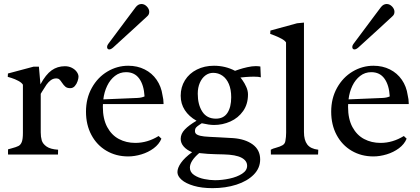

<svg xmlns="http://www.w3.org/2000/svg" viewBox="-20 -787 2137 978"><path d="M275.9 -24.4 275.4 0H21Q21 -3.9 20.8 -12.7Q20.5 -21.5 21 -26.4L37.1 -30.8Q63 -37.6 74.2 -43.5Q85.4 -49.3 91.1 -64.2Q96.7 -79.1 96.7 -109.9V-355.5Q90.3 -366.2 73.2 -375.2Q56.2 -384.3 37.8 -390.1Q19.5 -396 19.5 -395.5L20.5 -412.6L150.4 -447.3H178.2L186 -357.4Q213.4 -407.7 242.9 -428.7Q272.5 -449.7 310.5 -449.7Q330.1 -449.7 345.9 -441.7Q361.8 -433.6 370.8 -421.1Q379.9 -408.7 379.9 -396Q379.9 -387.7 375.2 -373.5Q370.6 -359.4 361.1 -348.6Q351.6 -337.9 337.9 -337.9Q322.3 -337.9 313.5 -345Q304.7 -352.1 295.4 -366.2Q288.6 -377 282.5 -382.3Q276.4 -387.7 267.1 -387.7Q251.5 -387.7 239 -378.7Q226.6 -369.6 217.3 -356.4Q208 -343.3 194.8 -321.3L187.5 -309.1V-112.8Q187.5 -89.8 192.6 -72Q197.8 -54.2 217.3 -40.5Q236.8 -26.9 275.9 -24.4Z M503.9 -242.7Q503.9 -181.2 526.1 -139.9Q548.3 -98.6 585.7 -78.9Q623 -59.1 669.4 -59.1Q731 -59.1 788.1 -94.2L802.2 -80.6Q790.5 -52.2 762.9 -31.7Q735.4 -11.2 700.4 -0.7Q665.5 9.8 632.8 9.8Q571.3 9.8 522.2 -19Q473.1 -47.9 445.6 -99.6Q418 -151.4 418 -218.3Q418 -286.1 447.8 -339.6Q477.5 -393.1 527.1 -422.6Q576.7 -452.1 633.3 -452.1Q679.7 -452.1 717 -433.3Q754.4 -414.6 777.8 -380.6Q801.3 -346.7 807.6 -302.7Q813 -280.3 813 -261.2V-256.8H504.4Q503.9 -252 503.9 -242.7ZM716.3 -295.9Q712.9 -354 689.2 -386.7Q665.5 -419.4 622.1 -419.4Q590.3 -419.4 565.7 -400.4Q541 -381.3 525.9 -349.9Q510.7 -318.4 506.3 -280.8L680.2 -288.1Q701.7 -289.1 716.3 -295.9ZM536.6 -535.2Q531.2 -535.2 528.3 -538.6Q525.4 -542 525.4 -547.9Q525.4 -554.7 530.8 -562.5Q559.6 -600.1 637.2 -705.1L670.9 -750Q683.6 -766.6 700.7 -766.6Q715.8 -766.6 728 -753.9Q740.2 -741.2 740.2 -726.6Q740.2 -712.9 730 -704.1Q699.7 -676.8 661.1 -640.6Q574.7 -561.5 556.2 -544.9Q544.9 -535.2 536.6 -535.2Z M1273.4 -396.5Q1253.9 -396.5 1232.4 -394.8Q1210.9 -393.1 1204.6 -392.1Q1204.6 -393.1 1215.3 -378.2Q1226.1 -363.3 1234.6 -344Q1243.2 -324.7 1243.2 -305.7Q1243.2 -256.3 1218.3 -221.2Q1193.4 -186 1153.6 -168.2Q1113.8 -150.4 1070.3 -150.4Q1045.9 -150.4 1007.8 -159.2Q1006.3 -158.2 996.6 -151.9Q984.4 -144 978.8 -137.5Q973.1 -130.9 973.1 -118.7Q973.1 -106.4 985.8 -100.3Q998.5 -94.2 1020 -92Q1041.5 -89.8 1088.4 -87.9Q1123.5 -86.4 1167 -83.5Q1229 -79.1 1267.1 -51.3Q1305.2 -23.4 1305.2 25.4Q1305.2 69.3 1272.5 102.5Q1239.7 135.7 1184.3 153.6Q1128.9 171.4 1062.5 171.4Q1007.3 171.4 966.8 159.4Q926.3 147.5 905 128.7Q883.8 109.9 883.8 89.8Q883.8 68.4 901.9 42.5Q919.9 16.6 958.5 -11.7Q931.2 -22.9 915.8 -40.5Q900.4 -58.1 900.4 -79.6Q900.4 -105.5 921.4 -127.4Q942.4 -149.4 981 -171.9Q942.4 -193.8 921.4 -226.1Q900.4 -258.3 900.4 -299.3Q900.4 -343.3 922.1 -378.2Q943.8 -413.1 982.7 -432.6Q1021.5 -452.1 1069.8 -452.1Q1127.9 -452.1 1177.2 -426.3Q1182.1 -428.2 1199.2 -433.8Q1216.3 -439.5 1240 -444.8Q1263.7 -450.2 1283.2 -450.2Q1290 -450.2 1297.1 -449.5Q1304.2 -448.7 1306.2 -448.2L1308.6 -393.1Q1297.9 -396.5 1273.4 -396.5ZM1079.6 -182.6Q1119.1 -182.6 1138.4 -211.9Q1157.7 -241.2 1157.7 -291.5Q1157.7 -331.1 1145.8 -359.1Q1133.8 -387.2 1112.8 -401.6Q1091.8 -416 1065.9 -416Q1043.9 -416 1026.1 -402.6Q1008.3 -389.2 997.8 -365Q987.3 -340.8 987.3 -309.6Q987.3 -253.9 1010.5 -218.3Q1033.7 -182.6 1079.6 -182.6ZM994.6 -7.3Q947.3 33.2 947.3 66.9Q947.3 90.3 969 104.7Q990.7 119.1 1020.3 125Q1049.8 130.9 1075.2 130.9Q1110.8 130.9 1148.9 122.8Q1187 114.7 1212.9 98.1Q1238.8 81.5 1238.8 57.6Q1238.8 31.2 1209.7 16.1Q1180.7 1 1120.1 -0.5L1078.6 -1.5Q1041.5 -2 994.6 -7.3Z M1528.3 -114.3Q1528.3 -73.2 1545.2 -51Q1562 -28.8 1601.1 -24.4Q1601.1 -17.1 1600.6 -9.8Q1600.1 -2.4 1600.1 0H1359.9L1359.4 -24.4Q1363.8 -27.3 1370.8 -29.8Q1377.9 -32.2 1385.3 -34.2Q1406.7 -40 1418.9 -47.1Q1431.2 -54.2 1433.6 -68.4Q1437.5 -89.4 1437.5 -111.3L1437 -570.8Q1431.2 -580.6 1413.3 -590.1Q1395.5 -599.6 1378.4 -606.2Q1361.3 -612.8 1356.4 -614.3L1357.4 -631.3L1493.2 -668.5L1528.3 -671.9Z M1752.9 -242.7Q1752.9 -181.2 1775.1 -139.9Q1797.4 -98.6 1834.7 -78.9Q1872.1 -59.1 1918.5 -59.1Q1980 -59.1 2037.1 -94.2L2051.3 -80.6Q2039.6 -52.2 2012 -31.7Q1984.4 -11.2 1949.5 -0.7Q1914.6 9.8 1881.8 9.8Q1820.3 9.8 1771.2 -19Q1722.2 -47.9 1694.6 -99.6Q1667 -151.4 1667 -218.3Q1667 -286.1 1696.8 -339.6Q1726.6 -393.1 1776.1 -422.6Q1825.7 -452.1 1882.3 -452.1Q1928.7 -452.1 1966.1 -433.3Q2003.4 -414.6 2026.9 -380.6Q2050.3 -346.7 2056.6 -302.7Q2062 -280.3 2062 -261.2V-256.8H1753.4Q1752.9 -252 1752.9 -242.7ZM1965.3 -295.9Q1961.9 -354 1938.2 -386.7Q1914.6 -419.4 1871.1 -419.4Q1839.4 -419.4 1814.7 -400.4Q1790 -381.3 1774.9 -349.9Q1759.8 -318.4 1755.4 -280.8L1929.2 -288.1Q1950.7 -289.1 1965.3 -295.9ZM1785.6 -535.2Q1780.3 -535.2 1777.3 -538.6Q1774.4 -542 1774.4 -547.9Q1774.4 -554.7 1779.8 -562.5Q1808.6 -600.1 1886.2 -705.1L1919.9 -750Q1932.6 -766.6 1949.7 -766.6Q1964.8 -766.6 1977.1 -753.9Q1989.3 -741.2 1989.3 -726.6Q1989.3 -712.9 1979 -704.1Q1948.7 -676.8 1910.2 -640.6Q1823.7 -561.5 1805.2 -544.9Q1793.9 -535.2 1785.6 -535.2Z"/></svg>

Font: Radley
Style: Regular
Weight: 400
Designer: Vernon Adams
Foundry: Vernon Adams
Version: Version 1.003; ttfautohint (v1.6)